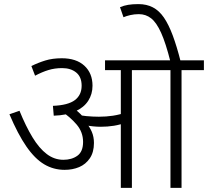

<svg xmlns="http://www.w3.org/2000/svg" viewBox="-20 -916 1014 936"><path d="M623 -574V0H569V-574H492V-622H732V-574ZM281 -632Q352 -632 391.5 -595.5Q431 -559 431 -498Q431 -457 410 -424.5Q389 -392 347 -373Q305 -354 242 -352L238 -400Q312 -403 345 -428Q378 -453 378 -498Q378 -541 351.5 -562.5Q325 -584 283 -584Q247 -584 216 -574.5Q185 -565 151 -547L133 -594Q165 -610 200.5 -621Q236 -632 281 -632ZM438 -219Q438 -174 418 -144.5Q398 -115 366 -101.5Q334 -88 295 -88Q241 -88 195.5 -115Q150 -142 108.5 -202Q67 -262 26 -359L75 -376Q106 -300 138.5 -246.5Q171 -193 208 -165Q245 -137 289 -137Q330 -137 357.5 -157Q385 -177 385 -224Q385 -272 353.5 -309Q322 -346 275 -377L316 -384H345Q358 -374 372 -360.5Q386 -347 396 -333L399 -319Q417 -298 427.5 -273.5Q438 -249 438 -219ZM462 -347Q498 -347 531 -352Q564 -357 602 -370V-321Q567 -308 535.5 -303Q504 -298 471 -298Q454 -298 434 -300Q414 -302 397 -305.5Q380 -309 370 -313L334 -351L337 -361Q368 -353 400.5 -350Q433 -347 462 -347ZM865 -574V0H811V-574H717V-622H974V-574ZM811 -615Q788 -706 765.5 -756Q743 -806 717 -826.5Q691 -847 657 -847Q635 -847 615.5 -842.5Q596 -838 582 -832L565 -881Q584 -889 605 -892.5Q626 -896 655 -896Q695 -896 725.5 -880Q756 -864 779 -830.5Q802 -797 822 -743.5Q842 -690 861 -615Z"/></svg>

Font: Noto Sans Devanagari Light
Style: Regular
Weight: 300
Version: Version 2.003